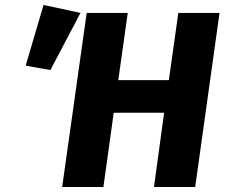

<svg xmlns="http://www.w3.org/2000/svg" viewBox="-20 -745 898 765"><path d="M82.3 -483.4 153.5 -725.2 300.7 -693.6 180.8 -465.9ZM392 0H227.7L325.4 -693.6H489L451.3 -425.7H652.7L690.5 -693.6H854.7L757.7 0H593.5L633.9 -295.7H433.1Z"/></svg>

Font: Fira Sans Variable
Style: Italic
Weight: 397
Italic angle: -8°
Designer: Carrois Corporate & Edenspiekermann AG
Foundry: Carrois Corporate GbR & Edenspiekermann AG
Version: Version 4.202